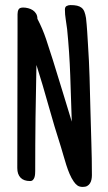

<svg xmlns="http://www.w3.org/2000/svg" viewBox="-20 -737 429 764"><path d="M345.7 -40Q345.7 -31.2 344 -22.7Q342.3 -14.2 338.1 -7.6Q334 -1 327.1 2.9Q320.3 6.8 309.6 6.8Q296.4 6.8 288.3 1.2Q280.3 -4.4 273.4 -14.6Q264.2 -27.8 256.8 -45.2Q249.5 -62.5 243.7 -80.8Q237.8 -99.1 232.7 -117.4Q227.5 -135.7 222.7 -151.4Q196.3 -233.4 173.6 -314.9Q150.9 -396.5 125 -478.5Q122.6 -372.6 121.3 -267.6Q120.1 -162.6 120.1 -56.6Q120.1 -51.3 119.6 -44.4Q119.1 -37.6 117.2 -31.5Q115.2 -25.4 111.1 -21Q106.9 -16.6 99.6 -16.6Q74.7 -16.6 61.8 -30Q48.8 -43.5 48.8 -68.4Q48.8 -205.6 49.3 -340.3Q49.8 -475.1 49.8 -611.3V-680.7Q49.8 -691.9 54 -699.5Q58.1 -707 72.3 -707Q82 -707 92.3 -704.3Q102.5 -701.7 110.6 -696.3Q118.7 -690.9 123.8 -682.4Q128.9 -673.8 128.9 -662.1Q149.4 -623 163.3 -581.5Q177.2 -540 190.4 -498Q209.5 -437 228 -376Q246.6 -314.9 265.6 -252.9Q262.7 -345.2 259.5 -437.3Q256.3 -529.3 247.1 -621.1Q244.6 -641.1 241.5 -660.2Q238.3 -679.2 238.3 -699.2Q238.3 -709.5 245.1 -713.1Q252 -716.8 260.7 -716.8Q275.9 -716.8 286.6 -714.4Q297.4 -711.9 304.7 -706.1Q312 -700.2 315.9 -690.2Q319.8 -680.2 322.3 -665Q325.2 -638.7 326.9 -612.1Q328.6 -585.4 330.1 -559.6Q334.5 -494.1 336.4 -429.7Q338.4 -365.2 339.8 -299.8Q341.3 -234.9 343.5 -170.2Q345.7 -105.5 345.7 -40Z"/></svg>

Font: Just Another Hand
Style: Regular
Weight: 400
Designer: Astigmatic (AOETI)
Foundry: Astigmatic (AOETI)
Version: Version 1.000